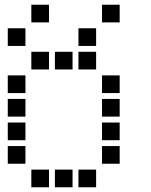

<svg xmlns="http://www.w3.org/2000/svg" viewBox="-20 -808 640 815"><path d="M114 -788Q113 -788 113 -788Q113 -788 113 -787V-714Q113 -713 113 -713Q113 -713 114 -713H187Q188 -713 188 -713Q188 -713 188 -714V-787Q188 -788 188 -788Q188 -788 187 -788ZM414 -788Q413 -788 413 -788Q413 -788 413 -787V-714Q413 -713 413 -713Q413 -713 414 -713H487Q488 -713 488 -713Q488 -713 488 -714V-787Q488 -788 488 -788Q488 -788 487 -788ZM14 -688Q13 -688 13 -688Q13 -688 13 -687V-614Q13 -613 13 -613Q13 -613 14 -613H87Q88 -613 88 -613Q88 -613 88 -614V-687Q88 -688 88 -688Q88 -688 87 -688ZM314 -688Q313 -688 313 -688Q313 -688 313 -687V-614Q313 -613 313 -613Q313 -613 314 -613H387Q388 -613 388 -613Q388 -613 388 -614V-687Q388 -688 388 -688Q388 -688 387 -688ZM114 -588Q113 -588 113 -588Q113 -588 113 -587V-514Q113 -513 113 -513Q113 -513 114 -513H187Q188 -513 188 -513Q188 -513 188 -514V-587Q188 -588 188 -588Q188 -588 187 -588ZM214 -588Q213 -588 213 -588Q213 -588 213 -587V-514Q213 -513 213 -513Q213 -513 214 -513H287Q288 -513 288 -513Q288 -513 288 -514V-587Q288 -588 288 -588Q288 -588 287 -588ZM314 -588Q313 -588 313 -588Q313 -588 313 -587V-514Q313 -513 313 -513Q313 -513 314 -513H387Q388 -513 388 -513Q388 -513 388 -514V-587Q388 -588 388 -588Q388 -588 387 -588ZM14 -488Q13 -488 13 -488Q13 -488 13 -487V-414Q13 -413 13 -413Q13 -413 14 -413H87Q88 -413 88 -413Q88 -413 88 -414V-487Q88 -488 88 -488Q88 -488 87 -488ZM414 -488Q413 -488 413 -488Q413 -488 413 -487V-414Q413 -413 413 -413Q413 -413 414 -413H487Q488 -413 488 -413Q488 -413 488 -414V-487Q488 -488 488 -488Q488 -488 487 -488ZM14 -388Q13 -388 13 -388Q13 -388 13 -387V-314Q13 -313 13 -313Q13 -313 14 -313H87Q88 -313 88 -313Q88 -313 88 -314V-387Q88 -388 88 -388Q88 -388 87 -388ZM414 -388Q413 -388 413 -388Q413 -388 413 -387V-314Q413 -313 413 -313Q413 -313 414 -313H487Q488 -313 488 -313Q488 -313 488 -314V-387Q488 -388 488 -388Q488 -388 487 -388ZM14 -288Q13 -288 13 -288Q13 -288 13 -287V-214Q13 -213 13 -213Q13 -213 14 -213H87Q88 -213 88 -213Q88 -213 88 -214V-287Q88 -288 88 -288Q88 -288 87 -288ZM414 -288Q413 -288 413 -288Q413 -288 413 -287V-214Q413 -213 413 -213Q413 -213 414 -213H487Q488 -213 488 -213Q488 -213 488 -214V-287Q488 -288 488 -288Q488 -288 487 -288ZM14 -188Q13 -188 13 -188Q13 -188 13 -187V-114Q13 -113 13 -113Q13 -113 14 -113H87Q88 -113 88 -113Q88 -113 88 -114V-187Q88 -188 88 -188Q88 -188 87 -188ZM414 -188Q413 -188 413 -188Q413 -188 413 -187V-114Q413 -113 413 -113Q413 -113 414 -113H487Q488 -113 488 -113Q488 -113 488 -114V-187Q488 -188 488 -188Q488 -188 487 -188ZM114 -88Q113 -88 113 -88Q113 -88 113 -87V-14Q113 -13 113 -13Q113 -13 114 -13H187Q188 -13 188 -13Q188 -13 188 -14V-87Q188 -88 188 -88Q188 -88 187 -88ZM214 -88Q213 -88 213 -88Q213 -88 213 -87V-14Q213 -13 213 -13Q213 -13 214 -13H287Q288 -13 288 -13Q288 -13 288 -14V-87Q288 -88 288 -88Q288 -88 287 -88ZM314 -88Q313 -88 313 -88Q313 -88 313 -87V-14Q313 -13 313 -13Q313 -13 314 -13H387Q388 -13 388 -13Q388 -13 388 -14V-87Q388 -88 388 -88Q388 -88 387 -88Z"/></svg>

Font: Doto
Style: Bold
Weight: 700
Monospace: yes
Version: Version 1.000